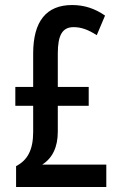

<svg xmlns="http://www.w3.org/2000/svg" viewBox="-20 -744 481 764"><path d="M267 -724C165 -724 112 -660 112 -531V-398H41V-323H112V-219C112 -147 89 -106 44 -83V0H403V-89H148C189 -115 210 -159 210 -220V-323H333V-398H210V-531C210 -604 228 -636 273 -636C303 -636 331 -626 365 -604L398 -682C358 -710 315 -724 267 -724Z"/></svg>

Font: Noto Sans Khmer ExtraCondensed Medium
Style: Regular
Weight: 500
Width: 2
Designer: Danh Hong and the Monotype Design Team
Foundry: Monotype Imaging Inc.
Version: Version 2.004